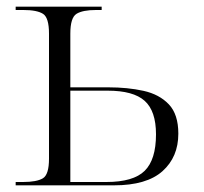

<svg xmlns="http://www.w3.org/2000/svg" viewBox="-20 -556 611 576"><path d="M27 0V-10H49Q90 -10 108.5 -21Q127 -32 127 -80V-455Q127 -503 109 -514.5Q91 -526 50 -526H27V-536H285V-526H268Q228 -526 209.5 -514.5Q191 -503 191 -455V-294H305Q363 -294 410.5 -283.5Q458 -273 486.5 -243Q515 -213 515 -155Q515 -85 467.5 -42.5Q420 0 322 0ZM299 -10Q380 -10 414 -43.5Q448 -77 448 -153Q448 -223 414 -253.5Q380 -284 303 -284H191V-10Z"/></svg>

Font: Noto Serif Display Light
Style: Regular
Weight: 300
Designer: Monotype Design Team
Foundry: Monotype Imaging Inc.
Version: Version 2.009